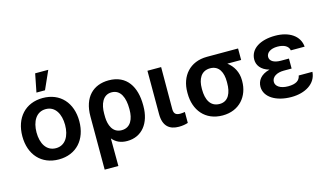

<svg xmlns="http://www.w3.org/2000/svg" viewBox="-106 -1140 2925 1702"><g transform="rotate(-15 1357.0 -289.0)"><path d="M304 10.7C463.8 10.7 565.3 -101.9 565.3 -270.6C565.3 -439.6 463.8 -552.6 304 -552.6C144.2 -552.6 42.6 -439.6 42.6 -270.6C42.6 -101.9 144.2 10.7 304 10.7ZM172.9 -271C172.9 -370.7 216.3 -450.6 304.7 -450.6C391.7 -450.6 435 -370.7 435 -271C435 -171.2 391.7 -92.3 304.7 -92.3C216.3 -92.3 172.9 -171.2 172.9 -271ZM263.8 -613.3H342.3L417.3 -781.2H296.9Z M671.2 -285.5V203.1H796.9L795.8 -50.1C827.8 -11.7 870.4 9.9 931.1 9.9C1066.8 9.9 1149.1 -96.6 1148.8 -252.8V-262.8C1148.8 -426.8 1076.3 -552.6 909.4 -552.6C767 -552.6 671.2 -460.9 671.2 -285.5ZM795.1 -276.6C794.7 -362.9 826 -443.2 906.6 -443.2C990.1 -443.2 1022 -362.2 1022 -262.8V-252.8C1022 -172.6 992.9 -95.5 908.7 -95.5C823.2 -95.5 797.9 -176.1 795.5 -241.8Z M1264.2 -545.5V-147C1264.2 -36.2 1321 6.4 1406.6 6.4C1440.3 6.4 1468.7 0.7 1490.1 -6.4V-106.9C1480.1 -105.1 1462.4 -102.6 1447.8 -102.6C1413.4 -102.6 1389.2 -112.9 1388.8 -158.7L1389.9 -545.5Z M1556.1 -269.9V-258.5C1556.1 -105.8 1647 9.9 1807.5 9.9C1963.1 9.9 2051.8 -103 2051.8 -238.6V-248.6C2051.8 -321.7 2017.4 -383.9 1964.5 -422.9H2091.3V-528.4H1806.1C1646.7 -528.4 1556.1 -416.9 1556.1 -269.9ZM1688.9 -258.5V-269.9C1688.9 -352.3 1721.6 -422.9 1806.1 -422.9C1888.8 -422.9 1919.4 -352.3 1919 -269.9V-258.5C1919.4 -169.4 1888.8 -95.5 1807.5 -95.5C1720.5 -95.5 1688.9 -169.4 1688.9 -258.5Z M2503.9 -325.3H2430.8C2365.4 -325.3 2329.5 -349.4 2329.2 -386.4C2329.5 -424 2366.8 -453.8 2431.8 -453.8C2491.8 -453.8 2532 -431.8 2538.7 -391.3H2665.5C2657.3 -492.9 2564.3 -552.6 2437.1 -552.6C2300.8 -552.6 2204.5 -495 2204.2 -394.2C2204.5 -346.6 2233.7 -296.9 2311.8 -275.2C2226.9 -253.9 2195.3 -202.1 2195 -148.4C2195.3 -51.8 2300.1 9.9 2437.9 9.9C2564.6 9.9 2667.3 -50.4 2674.4 -158H2548.7C2540.5 -112.6 2505.3 -89.5 2434.3 -89.5C2362.9 -89.5 2320.7 -120 2320.7 -159.4C2320.7 -206.3 2369.7 -233.7 2430.8 -233.7H2503.9Z"/></g></svg>

Font: Margiela Sans Semi Bold
Style: Regular
Weight: 600
Designer: Stefan Endress, Andreas Faust
Version: Version 1.100;FEAKit 1.0